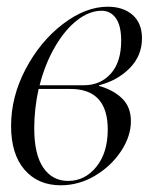

<svg xmlns="http://www.w3.org/2000/svg" viewBox="-20 -540 455 572"><path d="M301 -520Q347 -520 375 -495.5Q403 -471 403 -426Q403 -374 366.5 -337Q330 -300 275 -286V-284Q318 -272 344 -246.5Q370 -221 370 -179Q370 -134 340.5 -89.5Q311 -45 263 -16.5Q215 12 161 12Q93 12 53 -34.5Q13 -81 13 -165Q13 -252 56.5 -334.5Q100 -417 167.5 -468.5Q235 -520 301 -520ZM183 -1Q233 -1 267 -43Q301 -85 301 -154Q301 -275 190 -275H95Q82 -215 82 -158Q82 -80 109 -40.5Q136 -1 183 -1ZM229 -286Q279 -286 310 -320.5Q341 -355 341 -419Q341 -464 325 -486Q309 -508 283 -508Q246 -508 209.5 -479.5Q173 -451 143.5 -400Q114 -349 98 -286Z"/></svg>

Font: Nyght Serif Light Italic
Style: Regular
Weight: 300
Italic angle: -16°
Designer: Maksym Kobuzan
Version: Version 0.410